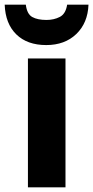

<svg xmlns="http://www.w3.org/2000/svg" viewBox="-53 -798 397 818"><path d="M226 0H66V-549H226ZM324 -778Q321 -700 272 -653Q223 -606 144 -606Q63 -606 16.5 -651.5Q-30 -697 -33 -778H57Q62 -738 84.5 -725.5Q107 -713 145 -713Q177 -713 202 -726Q227 -739 233 -778Z"/></svg>

Font: Noto Sans SemiCondensed ExtraBold
Style: Regular
Weight: 800
Width: 4
Designer: Monotype Design Team
Foundry: Monotype Imaging Inc.
Version: Version 2.013; ttfautohint (v1.8.4.7-5d5b)